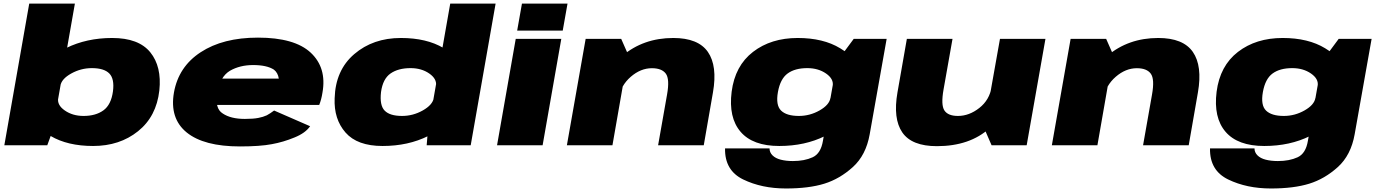

<svg xmlns="http://www.w3.org/2000/svg" viewBox="-20 -805 7650 1064"><path d="M4 0H242L271 -79.5L395 -785H142ZM496 4Q643 4 745 -77.8Q847 -159.5 863 -304Q877 -436 812.8 -515.2Q748.5 -594.5 601.5 -594.5Q460 -594.5 346.8 -538.8Q233.5 -483 225 -434L314.5 -329Q320.5 -367.5 374.5 -397.5Q428.5 -427.5 489 -427.5Q556.5 -427.5 585.8 -397.8Q615 -368 606 -299Q596 -224.5 553.2 -193.5Q510.5 -162.5 443 -162.5Q382.5 -162.5 339 -192.8Q295.5 -223 302.5 -262L175.5 -156Q166.5 -107 260.5 -51.5Q354.5 4 496 4Z M1310 6.5 1337 -146Q1259 -146 1214.5 -176Q1168.5 -204 1184.5 -292Q1200 -380.5 1254.5 -413Q1309.5 -444.5 1383 -444.5Q1458.5 -444.5 1498 -419Q1520 -402 1525 -369.5H1176.5L1151 -223.5H1749Q1761 -253 1767 -292Q1791.5 -429.5 1701.5 -513.5Q1612 -596.5 1409.5 -596.5Q1215.5 -596.5 1092 -515.5Q969.5 -435.5 944 -292.5Q919 -149 1014.5 -71Q1110 6.5 1310 6.5ZM1337 -146 1310 6.5Q1420.5 6.5 1486 -6Q1550 -17.5 1611.5 -43Q1672.5 -67.5 1698.5 -105.5L1499 -192.5Q1477 -176 1458.5 -166Q1438 -156.5 1411.5 -151.5Q1384 -146 1337 -146Z M2344.5 0H2588.5L2726.5 -785H2475L2351 -79.5ZM2100 4Q2242 4 2353.2 -51.5Q2464.5 -107 2473.5 -156L2384 -262Q2377 -223.5 2323 -193Q2269 -162.5 2208 -162.5Q2140.5 -162.5 2111.8 -191.8Q2083 -221 2091.5 -295Q2101.5 -368 2144.2 -397.8Q2187 -427.5 2255 -427.5Q2316 -427.5 2359 -397.5Q2402 -367.5 2396 -329L2522 -434Q2531.5 -483 2437.8 -538.8Q2344 -594.5 2201.5 -594.5Q2047.5 -594.5 1943.2 -505.2Q1839 -416 1834.5 -260.5Q1829.5 -145 1894.8 -70.5Q1960 4 2100 4Z M2734.5 0H2987L3090.5 -589.5H2838ZM2872.5 -785 2846 -635.5H3098.5L3125 -785Z M3121.5 0H3374L3461.5 -501L3422.5 -589.5H3225.5ZM3627 0H3880L3931 -293Q3956.5 -439.5 3903 -517Q3849.5 -594.5 3711 -594.5Q3545 -594.5 3427.5 -494.5Q3310 -394.5 3296.5 -322L3407.5 -259.5Q3420.5 -332 3475.5 -379.5Q3530.5 -427 3592.5 -427Q3647.5 -427 3669.8 -396.8Q3692 -366.5 3676.5 -280.5Z M4335.5 239.5Q4462 239.5 4547.8 213Q4633.5 186.5 4706.2 120.8Q4779 55 4799.5 -60.5L4893.5 -589.5H4711L4618 -464L4540.5 -25Q4529 45.5 4483.5 66.5Q4438 87.5 4374 87.5Q4336.5 87.5 4307 80Q4277.5 72.5 4261 56Q4244.5 39.5 4244.5 17.5H3998Q3995.5 139.5 4098.5 189.5Q4201.5 239.5 4335.5 239.5ZM4298.5 4Q4441 4 4552.5 -51.5Q4664 -107 4672.5 -156L4582 -262Q4575.5 -223.5 4521.8 -193Q4468 -162.5 4407 -162.5Q4339 -162.5 4308.5 -192.2Q4278 -222 4291 -295Q4304 -368 4344.8 -397.8Q4385.5 -427.5 4453.5 -427.5Q4514.5 -427.5 4557.8 -397.5Q4601 -367.5 4594.5 -329L4721 -431.5Q4729.5 -480.5 4636 -537.5Q4542.5 -594.5 4400.5 -594.5Q4253 -594.5 4153 -517.5Q4053 -440.5 4034.5 -296.5Q4016.5 -153.5 4084 -74.8Q4151.5 4 4298.5 4Z M5475 0H5669.5L5773.5 -589.5H5521.5L5433.5 -95.5ZM5258.5 -589.5H5005.5L4953.5 -293Q4928 -147.5 4980.2 -71.2Q5032.5 5 5172 5Q5354.5 5 5465 -95.5Q5575.5 -196 5588 -267.5L5475.5 -324Q5463.5 -251 5407.2 -206.8Q5351 -162.5 5288.5 -162.5Q5233.5 -162.5 5213.5 -193Q5193.5 -223.5 5209 -310Z M5809 0H6061.5L6149 -501L6110 -589.5H5913ZM6314.5 0H6567.5L6618.5 -293Q6644 -439.5 6590.5 -517Q6537 -594.5 6398.5 -594.5Q6232.5 -594.5 6115 -494.5Q5997.5 -394.5 5984 -322L6095 -259.5Q6108 -332 6163 -379.5Q6218 -427 6280 -427Q6335 -427 6357.2 -396.8Q6379.5 -366.5 6364 -280.5Z M7023 239.5Q7149.5 239.5 7235.2 213Q7321 186.5 7393.8 120.8Q7466.5 55 7487 -60.5L7581 -589.5H7398.5L7305.5 -464L7228 -25Q7216.5 45.5 7171 66.5Q7125.5 87.5 7061.5 87.5Q7024 87.5 6994.5 80Q6965 72.5 6948.5 56Q6932 39.5 6932 17.5H6685.5Q6683 139.5 6786 189.5Q6889 239.5 7023 239.5ZM6986 4Q7128.5 4 7240 -51.5Q7351.5 -107 7360 -156L7269.5 -262Q7263 -223.5 7209.2 -193Q7155.5 -162.5 7094.5 -162.5Q7026.5 -162.5 6996 -192.2Q6965.5 -222 6978.5 -295Q6991.5 -368 7032.2 -397.8Q7073 -427.5 7141 -427.5Q7202 -427.5 7245.2 -397.5Q7288.5 -367.5 7282 -329L7408.5 -431.5Q7417 -480.5 7323.5 -537.5Q7230 -594.5 7088 -594.5Q6940.5 -594.5 6840.5 -517.5Q6740.5 -440.5 6722 -296.5Q6704 -153.5 6771.5 -74.8Q6839 4 6986 4Z"/></svg>

Font: Anybody Expanded Black
Style: Italic
Weight: 900
Width: 7
Italic angle: -10°
Version: Version 1.113;gftools[0.9.25]